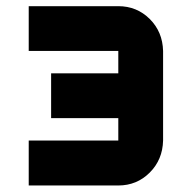

<svg xmlns="http://www.w3.org/2000/svg" viewBox="-20 -728 606 607"><path d="M354 -708.5Q412.6 -708.5 453.4 -668Q494.1 -627.4 495.6 -566.9V-283.7Q494.1 -223.1 453.4 -182.4Q412.6 -141.6 354 -141.6H70.8V-283.7H354V-354.5H141.6V-496.1H354V-566.9H70.8V-708.5Z"/></svg>

Font: Blazma
Style: Regular
Weight: 400
Designer: GGBotNet
Version: 1.00